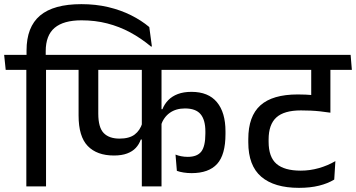

<svg xmlns="http://www.w3.org/2000/svg" viewBox="-42 -899 1717 926"><path d="M180 0V-587.5H85V0ZM286 -562 280 -634.5H-22L-14.5 -562ZM350.5 -879Q216.5 -879 151.2 -824Q86 -769 86 -655.5V-619H178.5V-652Q178.5 -728.5 221.5 -764.8Q264.5 -801 351 -801Q417 -801 475.2 -786Q533.5 -771 586 -742.8Q638.5 -714.5 687 -674L690.5 -675.5L678 -768.5Q640 -800.5 590 -825.5Q540 -850.5 479.8 -864.8Q419.5 -879 350.5 -879Z M250 -562H1116.5L1111 -634.5H244ZM507.5 -149Q545 -149 571 -158.8Q597 -168.5 613 -185.8Q629 -203 637 -226H647L644.5 -305.5Q633.5 -270 607.5 -250.2Q581.5 -230.5 534.5 -230.5Q484 -230.5 458 -257.5Q432 -284.5 432 -351V-587H337V-342Q337 -240.5 381.2 -194.8Q425.5 -149 507.5 -149ZM850 -376Q902 -376 925.2 -348.5Q948.5 -321 948.5 -265V-255Q948.5 -193.5 928.8 -168Q909 -142.5 863.5 -142.5Q847 -142.5 831.8 -145.5Q816.5 -148.5 804.5 -153.5L811 -75Q824.5 -70 843.2 -67Q862 -64 882 -64Q964.5 -64 1005 -108.2Q1045.5 -152.5 1045.5 -252.5V-265.5Q1045.5 -356.5 1004.2 -406.2Q963 -456 881.5 -456Q843.5 -456 815.8 -445.5Q788 -435 769.5 -416Q751 -397 741.5 -372.5H730.5L733.5 -292.5Q746.5 -333 776.5 -354.5Q806.5 -376 850 -376ZM737 -587.5H642V0H737Z M1409 -562H1644.5L1638.5 -634.5H1403ZM1551 -587.5H1460V-476L1551 -475.5ZM1090.5 -562H1655L1649 -634.5H1084.5ZM1459 -385.5 1551.5 -358V-589H1459ZM1570 -33 1575.5 -122Q1539 -100.5 1495.8 -88.2Q1452.5 -76 1408.5 -76Q1329.5 -76 1291.5 -108.8Q1253.5 -141.5 1253.5 -215.5V-226.5Q1253.5 -298.5 1290.8 -332.5Q1328 -366.5 1409.5 -366.5Q1433 -366.5 1455.8 -365.5Q1478.5 -364.5 1501.8 -362Q1525 -359.5 1551.5 -355.5V-429.5Q1506.5 -437 1469 -440.2Q1431.5 -443.5 1394 -443.5Q1272.5 -443.5 1214 -391Q1155.5 -338.5 1155.5 -228.5V-212.5Q1155.5 -100 1218.2 -46.5Q1281 7 1400 7Q1454 7 1496.5 -3.5Q1539 -14 1570 -33Z"/></svg>

Font: Anek Devanagari Medium
Style: Regular
Weight: 500
Designer: Kailash Malviya (Devanagari) & Yesha Goshar (Latin)
Foundry: Ek Type
Version: Version 1.003